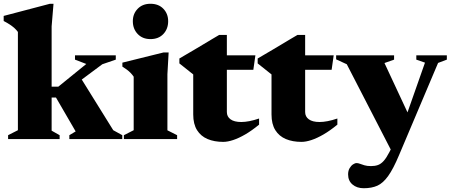

<svg xmlns="http://www.w3.org/2000/svg" viewBox="-30 -738 2392 1019"><path d="M302 -240 388 -341.5 571 -47 619 -20.5V0H338V-20.5L371.5 -40.5L267 -220.5H179V-278H279.5L428 -398.5L368 -421.5V-444.5H584.5V-421.5L513 -397ZM244 -44.5 286.5 -20.5V0H13V-20.5L65 -47V-568.5Q57 -579.5 46.8 -588.8Q36.5 -598 22.8 -607.2Q9 -616.5 -10.5 -626.5V-653.5L235 -718H254L244 -598Z M768.5 -530.5Q726.5 -530.5 700.8 -557.5Q675 -584.5 675 -625.5Q675 -665 700.8 -691.5Q726.5 -718 768.5 -718Q811.5 -718 837 -691.5Q862.5 -665 862.5 -625.5Q862.5 -584.5 837 -557.5Q811.5 -530.5 768.5 -530.5ZM865 -459.5 858.5 -344V-46.5L910 -20.5V0H627.5V-20.5L679.5 -47V-331Q672 -342 663 -351.2Q654 -360.5 643.2 -368.5Q632.5 -376.5 619.5 -384.5V-405.5L837.5 -459.5Z M1174 -143.5Q1174 -119 1193.5 -104.8Q1213 -90.5 1250.5 -90.5Q1270 -90.5 1293.5 -95Q1317 -99.5 1345 -109V-76.5Q1306 -44.5 1271.5 -24.5Q1237 -4.5 1207.5 5.2Q1178 15 1154.5 15Q1107.5 15 1071.8 0Q1036 -15 1015.8 -47.2Q995.5 -79.5 995.5 -130.5V-343L922 -401.5V-427.5Q937.5 -436.5 958.2 -448.8Q979 -461 1002.5 -474.8Q1026 -488.5 1049.5 -502.8Q1073 -517 1094.5 -529.8Q1116 -542.5 1133 -552.5H1174V-434.5ZM1100.5 -367.5V-444.5H1325.5L1314.5 -367.5Z M1589.5 -143.5Q1589.5 -119 1609 -104.8Q1628.5 -90.5 1666 -90.5Q1685.5 -90.5 1709 -95Q1732.5 -99.5 1760.5 -109V-76.5Q1721.5 -44.5 1687 -24.5Q1652.5 -4.5 1623 5.2Q1593.5 15 1570 15Q1523 15 1487.2 0Q1451.5 -15 1431.2 -47.2Q1411 -79.5 1411 -130.5V-343L1337.5 -401.5V-427.5Q1353 -436.5 1373.8 -448.8Q1394.5 -461 1418 -474.8Q1441.5 -488.5 1465 -502.8Q1488.5 -517 1510 -529.8Q1531.5 -542.5 1548.5 -552.5H1589.5V-434.5ZM1516 -367.5V-444.5H1741L1730 -367.5Z M2146.5 -112 2061 89 1810.5 -397 1754 -423V-444.5H2061.5V-421.5L2010.5 -403.5ZM1900.5 261Q1864 261 1840.8 241.2Q1817.5 221.5 1817.5 187.5Q1817.5 168.5 1825.2 155Q1833 141.5 1843.5 134.5Q1854 127.5 1862.5 127.5Q1870.5 127.5 1880.2 131.2Q1890 135 1904 139.2Q1918 143.5 1939 143.5Q1960 143.5 1976 137.8Q1992 132 2006.2 116.2Q2020.5 100.5 2036.5 69.5L2091 -38L2119.5 -104L2225.5 -405.5L2179.5 -421.5V-444.5H2341.5V-421.5L2295 -404L2088 85Q2057.5 158 2030.2 196Q2003 234 1972.8 247.5Q1942.5 261 1900.5 261Z"/></svg>

Font: Newsreader 24pt ExtraBold
Style: Regular
Weight: 800
Designer: Hugues Gentile
Foundry: Production Type
Version: Version 1.003